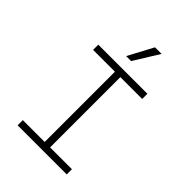

<svg xmlns="http://www.w3.org/2000/svg" viewBox="-263 -1054 1175 1175"><g transform="rotate(45 325.0 -466.0)"><path d="M301 0V-698H348V0ZM112 -698H537V-653H112ZM112 -45H537V0H112ZM282 -769 369 -932H426L325 -769Z"/></g></svg>

Font: Azeret Mono Thin
Style: Regular
Weight: 100
Designer: Martin Vácha
Foundry: Displaay
Version: Version 1.002